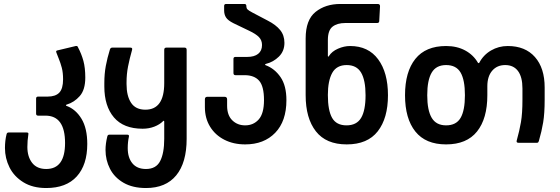

<svg xmlns="http://www.w3.org/2000/svg" viewBox="-20 -720 2821 968"><path d="M5 26Q5 -11 13 -43Q15 -52 23 -52H115Q125 -52 123 -43Q118 -11 118 21Q118 70 142 101Q166 132 213 132Q308 132 308 1Q308 -137 209 -137H172Q162 -137 162 -147V-223Q162 -233 172 -233H220Q260 -233 279 -253Q298 -273 298 -320Q298 -354 291.5 -378.5Q285 -403 276.5 -423.5Q268 -444 265 -453L263 -459Q263 -465 270 -466L362 -488H366Q369 -488 370.5 -486.5Q372 -485 373 -482Q391 -448 400.5 -413Q410 -378 410 -329Q410 -267 382 -235.5Q354 -204 317 -193Q313 -192 312.5 -189.5Q312 -187 316 -186Q362 -169 391 -121Q420 -73 420 6Q420 111 367 169.5Q314 228 213 228Q145 228 98 199Q51 170 28 124Q5 78 5 26Z M512 36Q512 4 521 -32Q523 -41 531 -41H622Q632 -41 630 -31Q624 -5 624 27Q624 75 647.5 103.5Q671 132 716 132Q767 132 787.5 92Q808 52 808 -20V-106Q808 -110 806 -111Q804 -112 802 -109Q785 -92 758 -81.5Q731 -71 699 -71Q603 -71 554.5 -128Q506 -185 506 -284V-301Q506 -348 513.5 -388Q521 -428 534 -470Q537 -480 546 -480H637Q649 -480 646 -469Q633 -423 625.5 -384.5Q618 -346 618 -305V-296Q618 -236 641 -201.5Q664 -167 713 -167Q808 -167 808 -301V-469Q808 -480 819 -480H910Q921 -480 921 -469V-20Q921 100 868.5 164Q816 228 716 228Q649 228 603 201.5Q557 175 534.5 131Q512 87 512 36Z M1013 -180V-219Q1013 -232 1025 -232H1112Q1125 -232 1125 -219V-187Q1125 -139 1151 -113.5Q1177 -88 1216 -88Q1258 -88 1284.5 -118Q1311 -148 1311 -215Q1311 -285 1286.5 -313Q1262 -341 1213 -341H1167Q1157 -341 1157 -352V-423Q1157 -433 1167 -433H1226Q1262 -433 1281.5 -448.5Q1301 -464 1301 -493Q1301 -517 1285.5 -533Q1270 -549 1236 -565L1157 -603Q1129 -617 1119.5 -632Q1110 -647 1110 -667V-690Q1110 -700 1120 -700H1212Q1222 -700 1222 -690V-688Q1222 -679 1227.5 -673Q1233 -667 1252 -657L1330 -616Q1371 -595 1392.5 -568.5Q1414 -542 1414 -504Q1414 -462 1386 -434.5Q1358 -407 1321 -398Q1317 -397 1316.5 -394.5Q1316 -392 1320 -391Q1365 -374 1394.5 -331Q1424 -288 1424 -215Q1424 -109 1367.5 -50.5Q1311 8 1216 8Q1157 8 1111 -15.5Q1065 -39 1039 -81.5Q1013 -124 1013 -180Z M1696 -700H1884Q1896 -700 1896 -689L1892 -614Q1892 -604 1881 -604H1721Q1680 -604 1656.5 -585.5Q1633 -567 1633 -518V-438Q1633 -435 1635 -434.5Q1637 -434 1638 -437Q1653 -461 1684 -474.5Q1715 -488 1745 -488Q1837 -488 1886.5 -421Q1936 -354 1936 -240Q1936 -124 1884.5 -58Q1833 8 1728 8Q1624 8 1572.5 -58Q1521 -124 1521 -240V-526Q1521 -620 1571 -660Q1621 -700 1696 -700ZM1727 -88Q1778 -88 1800.5 -125.5Q1823 -163 1823 -240Q1823 -316 1800.5 -354Q1778 -392 1728 -392Q1677 -392 1655 -352.5Q1633 -313 1633 -241Q1633 -163 1654.5 -125.5Q1676 -88 1727 -88Z M2022 -240Q2022 -358 2074 -423Q2126 -488 2229 -488Q2284 -488 2325.5 -465.5Q2367 -443 2390 -403Q2393 -400 2396 -403Q2417 -443 2455.5 -465.5Q2494 -488 2540 -488Q2628 -488 2677 -432.5Q2726 -377 2726 -279V-218Q2726 -148 2718.5 -103Q2711 -58 2697 -10Q2695 -4 2693 -2Q2691 0 2686 0H2595Q2582 0 2585 -11Q2599 -61 2606.5 -104.5Q2614 -148 2614 -218V-274Q2614 -332 2591.5 -362Q2569 -392 2527 -392Q2486 -392 2461.5 -363.5Q2437 -335 2437 -285V-240Q2437 -122 2385 -57Q2333 8 2229 8Q2126 8 2074 -57Q2022 -122 2022 -240ZM2229 -88Q2280 -88 2302 -125.5Q2324 -163 2324 -240Q2324 -317 2302 -354.5Q2280 -392 2229 -392Q2179 -392 2156.5 -354Q2134 -316 2134 -240Q2134 -164 2156.5 -126Q2179 -88 2229 -88Z"/></svg>

Font: Barlow GEO Semi Bold
Style: Regular
Weight: 600
Designer: Jeremy Tribby
Foundry: Tribby Type
Version: Version 1.408